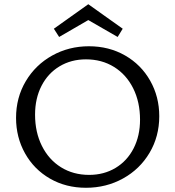

<svg xmlns="http://www.w3.org/2000/svg" viewBox="-20 -883 829 909"><path d="M56 -325Q56 -421 102 -498.5Q148 -576 227 -620Q306 -664 401 -664Q496 -664 572 -620.5Q648 -577 691 -501Q734 -425 734 -333Q734 -237 688 -159.5Q642 -82 562.5 -38Q483 6 387 6Q292 6 216.5 -37.5Q141 -81 98.5 -157Q56 -233 56 -325ZM643 -316Q643 -400 610.5 -465Q578 -530 520 -566Q462 -602 387 -602Q317 -602 262 -569Q207 -536 176.5 -476.5Q146 -417 146 -340Q146 -257 178.5 -192Q211 -127 269 -91Q327 -55 402 -55Q472 -55 527 -88Q582 -121 612.5 -180.5Q643 -240 643 -316ZM537 -708 398 -788 260 -708 235 -747 398 -863 561 -747Z"/></svg>

Font: Ysabeau Medium
Style: Regular
Weight: 500
Designer: Christian Thalmann (Catharsis Fonts)
Version: Version 0.003